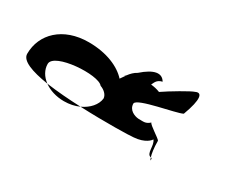

<svg xmlns="http://www.w3.org/2000/svg" viewBox="-59 -812 1365 1078"><g transform="rotate(30 623.0 -273.0)"><path d="M46 -214C46 -169 120 -142 228 -125C194 -150 174 -185 174 -222C174 -296 455 -314 493 -264C519 -255 542 -234 543 -210C538 -168 504 -129 454 -106C618 -99 774 -103 798 -106C870 -111 898 -145 900 -152C924 -124 904 -63 938 -57C932 -75 926 -110 926 -158C920 -170 845 -214 843 -228C817 -205 803 -210 769 -210C743 -212 702 -228 702 -270C704 -306 942 -342 976 -362C1020 -480 1008 -518 970 -500C948 -494 840 -430 794 -398C775 -406 754 -410 735 -412C743 -426 747 -450 783 -458C758 -501 708 -494 637 -431C619 -422 602 -405 589 -387C578 -382 579 -380 579 -380C581 -382 586 -384 588 -385C580 -373 571 -361 565 -352C519 -403 432 -443 314 -443C148 -443 46 -342 46 -214ZM228 -125C260 -101 307 -86 357 -86C393 -86 426 -93 454 -106C377 -109 298 -115 228 -125ZM938 -57C944 -38 949 -36 944 -56C942 -56 940 -57 938 -57Z"/></g></svg>

Font: Ampere
Style: Ext
Weight: 400
Version: Version 1